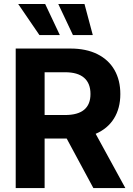

<svg xmlns="http://www.w3.org/2000/svg" viewBox="-20 -953 672 973"><path d="M59.6 -707H336.9Q416.5 -707 473.4 -678.7Q530.3 -650.4 560.1 -598.4Q589.8 -546.4 589.8 -476.6Q589.8 -404.3 557.6 -352.5Q525.4 -300.8 464.8 -274.9L615.2 0H453.1L317.9 -251H206.1V0H59.6ZM309.6 -370.1Q438.5 -370.1 438.5 -476.6Q438.5 -530.8 406.2 -558.8Q374 -586.9 309.6 -586.9H206.1V-370.1ZM72.3 -932.6H209L283.2 -775.4H179.7ZM275.4 -932.6H408.2L450.2 -775.4H349.6Z"/></svg>

Font: Pretendard Std
Style: Bold
Weight: 700
Designer: Base glyphs from Inter by Rasmus Andersson; Hangeul glyphs from Noto Sans CJK(Source Han Sans) by Jang Soo-young and Kan
Foundry: Kil Hyung-jin
Version: Version 1.309